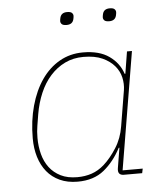

<svg xmlns="http://www.w3.org/2000/svg" viewBox="-52 -749 703 808"><g transform="rotate(-5 300.0 -345.5)"><path d="M244 12Q201 12 168.5 -3Q136 -18 114.5 -44.5Q93 -71 82 -107Q71 -143 71 -186Q71 -260 88.5 -323Q106 -386 137.5 -431.5Q169 -477 213.5 -502.5Q258 -528 313 -528Q382 -528 423.5 -498.5Q465 -469 480 -423H483L498 -516H519L436 -19H521L517 0H440Q412 0 417 -30L431 -115H428Q399 -59 355.5 -23.5Q312 12 244 12ZM244 -7Q277 -7 305 -16.5Q333 -26 358 -48Q387 -74 412.5 -114Q438 -154 446 -204L471 -355Q475 -381 469 -408Q463 -435 444 -457.5Q425 -480 393 -494.5Q361 -509 313 -509Q270 -509 235 -492Q200 -475 173 -445Q146 -415 128.5 -374Q111 -333 103 -286L95 -237Q91 -214 91 -186Q91 -150 99.5 -117.5Q108 -85 126.5 -60.5Q145 -36 174 -21.5Q203 -7 244 -7ZM255 -649Q240 -649 234.5 -654.5Q229 -660 229 -667Q229 -670 229.5 -673Q230 -676 231 -681Q236 -703 261 -703Q276 -703 281.5 -697.5Q287 -692 287 -685Q287 -682 286.5 -679Q286 -676 285 -671Q280 -649 255 -649ZM435 -649Q420 -649 414.5 -654.5Q409 -660 409 -667Q409 -670 409.5 -673Q410 -676 411 -681Q416 -703 441 -703Q456 -703 461.5 -697.5Q467 -692 467 -685Q467 -682 466.5 -679Q466 -676 465 -671Q460 -649 435 -649Z"/></g></svg>

Font: IBM Plex Mono Thin
Style: Italic
Weight: 100
Italic angle: -9°
Monospace: yes
Designer: Mike Abbink, Paul van der Laan, Pieter van Rosmalen
Foundry: Bold Monday
Version: Version 2.3